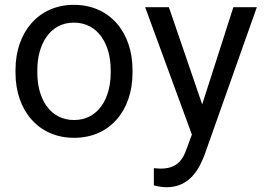

<svg xmlns="http://www.w3.org/2000/svg" viewBox="-20 -558 1090 791"><path d="M43.9 -257.3C43.9 -105 136.7 9.8 285.2 9.8C434.6 9.8 525.9 -105 525.9 -257.3V-270.5C525.9 -423.3 433.6 -538.1 284.2 -538.1C137.2 -538.1 43.9 -423.3 43.9 -270.5ZM133.8 -270.5C133.8 -373.5 184.6 -464.8 284.2 -464.8C385.3 -464.8 436 -373.5 436 -270.5V-257.3C436 -153.3 385.3 -63.5 285.2 -63.5C184.6 -63.5 133.8 -153.3 133.8 -257.3ZM675.8 -528.3H578.1L770.5 -3.4L749.5 53.2C730 111.8 699.7 136.7 640.1 136.7C634.8 136.7 619.6 134.8 613.8 134.8V205.6C626 209.5 648.9 213.4 665.5 213.4C765.1 213.4 801.8 132.8 821.8 82.5L1038.1 -528.3H941.4L813 -127.9Z"/></svg>

Font: Bert Sans
Style: Regular
Weight: 400
Designer: Christian Robertson (Google), Cristiano Sobral
Foundry: Google, Cristiano Sobral
Version: Version 3.101